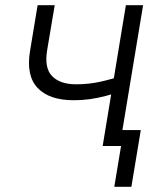

<svg xmlns="http://www.w3.org/2000/svg" viewBox="-20 -559 613 735"><path d="M261.7 -175.3Q168.9 -175.3 124 -222.4Q79.1 -269.5 95.2 -365.2L124 -539.1H189.5L160.2 -365.2Q149.4 -297.9 179.9 -267.1Q210.4 -236.3 271.5 -236.3Q320.8 -236.3 366.2 -246.6Q411.6 -256.8 459.5 -272.9L448.7 -210.9Q415 -199.7 384.5 -191.7Q354 -183.6 324.2 -179.4Q294.4 -175.3 261.7 -175.3ZM373 0 461.9 -539.1H527.8L438.5 0ZM417.5 156.2 443.4 0H401.4L411.6 -61H519L482.9 156.2Z"/></svg>

Font: Inter 18pt Light
Style: Italic
Weight: 300
Italic angle: -9.3988°
Designer: Rasmus Andersson
Foundry: rsms
Version: Version 4.001;git-66647c0bb